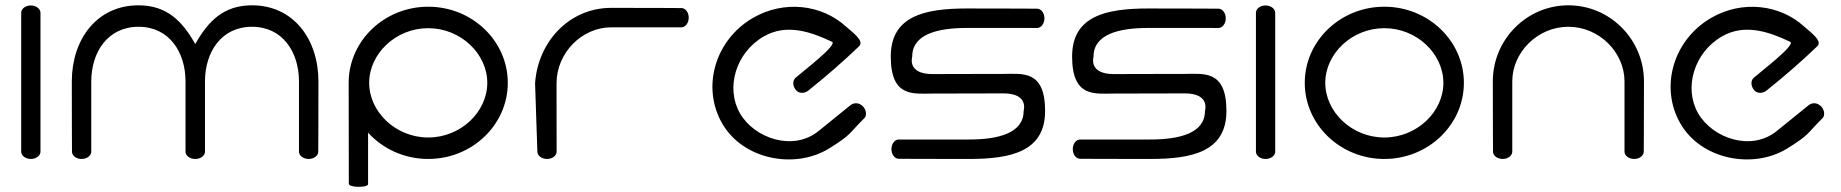

<svg xmlns="http://www.w3.org/2000/svg" viewBox="-20 -611 7075 738"><path d="M135.6 -562C135.2 -577 119.4 -590 98.5 -590C77.6 -590 61.5 -577 61.5 -562C61.3 -561.8 61.5 -28 61.5 -28C61.5 -13.2 77.6 0 98.5 0C119.4 0 135.6 -13 135.6 -28Z M1203.3 -28C1203.3 -28 1204 -136.5 1204 -298C1204 -459.5 1108.7 -590.6 948.6 -590.6C840.2 -590.6 780.4 -530.5 730.5 -441.6C680.6 -530.5 620.8 -590.6 512.4 -590.6C352.3 -590.6 256 -459.5 256 -298C256 -136.5 256.7 -28 256.7 -28C256.7 -13 272.8 0 293.7 0C314.6 0 330.8 -13 330.8 -28C330.8 -28 330.8 -186.5 330.8 -298C330.8 -409.5 393.5 -508.1 512.4 -508.1C631.3 -508.1 693.1 -409.5 693.1 -298C693.1 -186.5 693.1 -28 693.1 -28C693.1 -13 709.2 0 730.1 0C730.3 0 730.4 0 730.5 0C730.6 0 730.7 0 730.9 0C751.8 0 767.9 -13 767.9 -28C767.9 -28 767.9 -186.5 767.9 -298C767.9 -409.5 829.7 -508.1 948.6 -508.1C1067.5 -508.1 1129.2 -409.5 1129.2 -298C1129.2 -186.5 1129.2 -28 1129.2 -28C1129.2 -13 1145.4 0 1166.3 0C1187.2 0 1203.3 -13 1203.3 -28Z M1320.8 95.5C1320.8 110.5 1394.8 111.5 1394.8 96.5C1394.8 65.9 1394.8 -70.6 1394.8 -101.2C1451 -39.2 1533.8 0 1626 0C1794.6 0 1931.8 -131.1 1931.8 -292.6C1931.8 -454.1 1794.6 -585.2 1626 -585.2C1457.4 -585.2 1320.2 -454.1 1320.2 -292.6ZM1853 -292.6C1853 -181.1 1751.2 -82.5 1626 -82.5C1500.8 -82.5 1399 -181.1 1399 -292.6C1399 -404.1 1500.8 -502.7 1626 -502.7C1751.2 -502.7 1853 -404.1 1853 -292.6Z M2119.5 -28C2119.5 -28 2119.2 -171.4 2119.2 -290.3C2119.2 -409.2 2217.8 -506 2329.3 -506C2440.8 -506 2599.3 -506 2599.3 -506C2614.3 -506 2627.3 -522.1 2627.3 -543C2627.3 -563.9 2614.3 -580 2599.3 -580C2599.3 -580 2490.8 -580.8 2329.3 -580.8C2167.8 -580.8 2047.2 -450.1 2036.7 -290.3C2036.7 -290.3 2045.5 -28 2045.5 -28C2045.5 -13 2061.6 0 2082.5 0C2103.4 0 2119.5 -13 2119.5 -28Z M3302.4 -156.8C3313.1 -167.3 3309.9 -191.6 3293.9 -205C3277.8 -218.4 3260.1 -215.6 3248.5 -206.2L3125.9 -107C3028.6 -28.3 2880 -78.9 2824.2 -175.5C2768.5 -272.1 2807.4 -408.4 2915.8 -471C3003.7 -521.7 3097.5 -488.4 3177.9 -450.4C3201.5 -439.2 3064.9 -336 3037.9 -312C3026.6 -302 3025.7 -282 3038.6 -265.6C3051.5 -249.1 3074 -252.8 3085.9 -262C3153.7 -316.2 3219.4 -372.8 3281.9 -433C3304.9 -454 3252.7 -489.8 3231.9 -508.8C3138.8 -593.9 2993.8 -611.3 2874.6 -542.4C2728.6 -458.1 2675.3 -276 2756.1 -136.1C2836.8 3.7 3036.9 40.4 3167.2 -40.6C3255.7 -95.6 3239.6 -95 3302.4 -156.8Z M3835.5 -326.9C3674 -326.9 3565.5 -326.2 3565.5 -326.2C3465 -326 3486.4 -392 3486.4 -393.9C3486.4 -479.8 3585 -503.6 3696.5 -503.6C3808 -503.6 3966.5 -503.5 3966.5 -503.5C3981.5 -503.5 3994.5 -519.7 3994.5 -540.6C3994.5 -561.5 3981.5 -577.6 3966.5 -577.6C3966.5 -577.6 3858 -578.4 3696.5 -578.4C3535 -578.4 3403.9 -550 3403.9 -393.9C3403.9 -234.8 3492 -251.4 3565.5 -251.4C3727 -251.4 3835 -252.3 3835.5 -252.1C3936 -252.3 3914.6 -186.4 3914.6 -184.5C3914.6 -98.6 3816 -74.8 3704.5 -74.8C3593 -74.8 3434.5 -74.8 3434.5 -74.8C3419.5 -74.8 3406.5 -58.7 3406.5 -37.8C3406.5 -16.9 3419.5 -0.7 3434.5 -0.7C3434.5 -0.7 3543 0 3704.5 0C3866 0 3997.1 -28.3 3997.1 -184.5C3997.1 -343.6 3909 -326.9 3835.5 -326.9Z M4532.5 -326.9C4371 -326.9 4262.5 -326.2 4262.5 -326.2C4162 -326 4183.4 -392 4183.4 -393.9C4183.4 -479.8 4282 -503.6 4393.5 -503.6C4505 -503.6 4663.5 -503.5 4663.5 -503.5C4678.5 -503.5 4691.5 -519.7 4691.5 -540.6C4691.5 -561.5 4678.5 -577.6 4663.5 -577.6C4663.5 -577.6 4555 -578.4 4393.5 -578.4C4232 -578.4 4100.9 -550 4100.9 -393.9C4100.9 -234.8 4189 -251.4 4262.5 -251.4C4424 -251.4 4532 -252.3 4532.5 -252.1C4633 -252.3 4611.6 -186.4 4611.6 -184.5C4611.6 -98.6 4513 -74.8 4401.5 -74.8C4290 -74.8 4131.5 -74.8 4131.5 -74.8C4116.5 -74.8 4103.5 -58.7 4103.5 -37.8C4103.5 -16.9 4116.5 -0.7 4131.5 -0.7C4131.5 -0.7 4240 0 4401.5 0C4563 0 4694.1 -28.3 4694.1 -184.5C4694.1 -343.6 4606 -326.9 4532.5 -326.9Z M4881.6 -562C4881.2 -577 4865.4 -590 4844.5 -590C4823.6 -590 4807.5 -577 4807.5 -562C4807.3 -561.8 4807.5 -28 4807.5 -28C4807.5 -13.2 4823.6 0 4844.5 0C4865.4 0 4881.6 -13 4881.6 -28Z M5074 -292.6C5074 -404.1 5175.8 -502.7 5301 -502.7C5426.2 -502.7 5528 -404.1 5528 -292.6C5528 -181.1 5426.2 -82.5 5301 -82.5C5175.8 -82.5 5074 -181.1 5074 -292.6ZM4995.2 -292.6C4995.2 -131.1 5132.4 0 5301 0C5469.6 0 5606.8 -131.1 5606.8 -292.6C5606.8 -454.1 5469.6 -585.2 5301 -585.2C5132.4 -585.2 4995.2 -454.1 4995.2 -292.6Z M6298.2 -28C6298.2 -28 6299 -136.5 6299 -298C6299 -459.5 6168.6 -590.6 6008.5 -590.6C5848.4 -590.6 5718 -459.5 5718 -298C5718 -136.5 5718.8 -28 5718.8 -28C5718.8 -13 5734.9 0 5755.8 0C5776.7 0 5792.8 -13 5792.8 -28C5792.8 -28 5792.8 -186.5 5792.8 -298C5792.8 -409.5 5889.6 -508.1 6008.5 -508.1C6127.4 -508.1 6224.2 -409.5 6224.2 -298C6224.2 -186.5 6224.2 -28 6224.2 -28C6224.2 -13 6240.3 0 6261.2 0C6282.1 0 6298.2 -13 6298.2 -28Z M6985.4 -156.8C6996.1 -167.3 6992.9 -191.6 6976.9 -205C6960.8 -218.4 6943.1 -215.6 6931.5 -206.2L6808.9 -107C6711.6 -28.3 6563 -78.9 6507.2 -175.5C6451.5 -272.1 6490.4 -408.4 6598.8 -471C6686.7 -521.7 6780.5 -488.4 6860.9 -450.4C6884.5 -439.2 6747.9 -336 6720.9 -312C6709.6 -302 6708.7 -282 6721.6 -265.6C6734.5 -249.1 6757 -252.8 6768.9 -262C6836.7 -316.2 6902.4 -372.8 6964.9 -433C6987.9 -454 6935.7 -489.8 6914.9 -508.8C6821.8 -593.9 6676.8 -611.3 6557.6 -542.4C6411.6 -458.1 6358.3 -276 6439.1 -136.1C6519.8 3.7 6719.9 40.4 6850.2 -40.6C6938.7 -95.6 6922.6 -95 6985.4 -156.8Z"/></svg>

Font: Hi.
Style: Regular
Weight: 400
Designer: Mew Too, Robert Jablonski
Foundry: Cannot Into Space Fonts
Version: Version 1.996